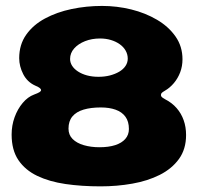

<svg xmlns="http://www.w3.org/2000/svg" viewBox="-20 -632 696 664"><path d="M327.6 12.5Q262.4 12.5 206.4 4.4Q150.4 -3.8 108.7 -23.8Q67 -43.8 43.6 -78.4Q20.2 -113.1 20.2 -166.5Q20.2 -198.2 30.5 -226.6Q40.8 -255 58.5 -276Q76.2 -297 97.9 -305Q110.9 -309.8 116.4 -313.2Q122 -316.6 122 -320.4Q122 -324 116.9 -328Q111.8 -332 102.1 -335.8Q74.5 -348.1 60.4 -375.4Q46.4 -402.8 46.4 -430.8Q46.4 -477.6 70.5 -511.8Q94.6 -546 135.5 -568Q176.4 -590 227.6 -600.8Q278.9 -611.5 333 -611.5Q384.2 -611.5 433.7 -599.4Q483.1 -587.2 523.1 -563.6Q563.1 -540 587.1 -505.7Q611.1 -471.4 611.1 -426.9Q611.1 -403.1 603.2 -382.1Q595.2 -361.1 581.4 -344.7Q567.6 -328.2 549.5 -317.8Q543.1 -314.1 539.9 -311.2Q536.6 -308.2 536.6 -303.5Q536.6 -299.9 539.2 -296.8Q541.9 -293.8 550.5 -289Q574.9 -276.6 590.9 -258.1Q607 -239.6 615.2 -216.2Q623.5 -192.8 623.5 -165.1Q623.5 -116.2 598.9 -82.2Q574.2 -48.2 532.4 -27.2Q490.5 -6.2 437.6 3.1Q384.6 12.5 327.6 12.5ZM324.1 -122.8Q355.6 -122.8 378.4 -130.1Q401.2 -137.5 413.5 -151.7Q425.8 -165.9 425.8 -185.8Q425.8 -211.9 413.8 -228.3Q401.8 -244.8 379.9 -252.6Q358.1 -260.4 328.9 -260.4Q294.1 -260.4 268.9 -252.9Q243.8 -245.4 230.3 -229.2Q216.9 -213 216.9 -187.1Q216.9 -165.4 231.2 -151.2Q245.5 -137 269.9 -129.9Q294.4 -122.8 324.1 -122.8ZM320.6 -366.4Q341.9 -366.4 360.2 -371.1Q378.5 -375.9 392.4 -384.1Q406.4 -392.4 414.1 -404Q421.8 -415.6 421.8 -429.2Q421.8 -444.2 414.4 -457.1Q407.1 -469.9 393.9 -479.2Q380.8 -488.5 363.4 -493.7Q346.1 -498.9 326 -498.9Q297.6 -498.9 274.2 -489.7Q250.8 -480.5 236.6 -464.6Q222.4 -448.6 222.4 -428.2Q222.4 -415.5 229.4 -404.5Q236.4 -393.5 249.7 -384.8Q263 -376.1 281 -371.2Q299 -366.4 320.6 -366.4Z"/></svg>

Font: Gluten Thin
Style: Regular
Weight: 100
Designer: Tyler Finck
Foundry: Etcetera Type Company
Version: Version 1.300